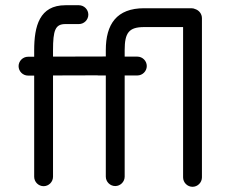

<svg xmlns="http://www.w3.org/2000/svg" viewBox="-20 -719 883 746"><path d="M723.1 -687H540C433.1 -687 391.1 -625 391.1 -524.4V-499.5L186 -499V-523.4C186 -602.1 194.8 -625.5 234.4 -625.5H286.6C306.6 -625.5 323.2 -642.1 323.2 -662.1C323.2 -682.1 306.6 -698.7 286.6 -698.7H234.4C133.3 -698.7 112.8 -617.7 112.8 -523.4V-498.5H88.9C68.8 -498.5 52.2 -481.9 52.2 -461.9C52.2 -441.9 68.8 -425.3 88.9 -425.3H112.8V-32.2C112.8 -12.2 129.4 4.4 149.4 4.4C169.4 4.4 186 -12.2 186 -32.2V-425.8L357.4 -426.3C359.4 -425.8 360.8 -425.8 362.3 -425.8H391.1V-32.7C391.1 -12.7 407.7 3.9 427.7 3.9C447.8 3.9 464.4 -12.7 464.4 -32.7V-425.8H513.7C533.7 -425.8 550.3 -442.4 550.3 -462.4C550.3 -482.4 533.7 -499 513.7 -499H464.4V-524.4C464.4 -591.8 481 -613.8 540 -613.8H691.4V-29.8C691.4 -9.8 708 6.8 728 6.8C748 6.8 764.6 -9.8 764.6 -29.8V-648.4C764.6 -664.6 753.9 -678.7 738.8 -683.6C733.9 -686 729 -687 723.1 -687Z"/></svg>

Font: Velvelyne
Style: Regular
Weight: 400
Designer: Manon Van der Borght et Mariel Nils
Foundry: Velvetyne
Version: Version 1.070;Glyphs 3.3.1 (3343)